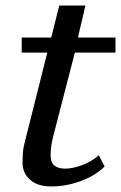

<svg xmlns="http://www.w3.org/2000/svg" viewBox="-20 -660 435 690"><path d="M58 -525V-471H150L68 -145C64.7 -132.3 62.7 -120.2 62 -108.5C61.3 -96.8 61 -85.7 61 -75C61 -50.3 70 -30 88 -14C106 2 131.3 10 164 10C185.3 10 206 7.8 226 3.5C246 -0.8 264.3 -6.5 281 -13.5C297.7 -20.5 312.5 -28.3 325.5 -37C338.5 -45.7 348.7 -54 356 -62L335 -102C317.7 -86.7 297.7 -74.8 275 -66.5C252.3 -58.2 232 -54 214 -54C179.3 -54 162 -69.3 162 -100C162 -111.3 162.7 -122.3 164 -133C165.3 -143.7 167.7 -155.7 171 -169L249 -471H395V-525H260L287 -640H193L164 -525Z"/></svg>

Font: PT Serif Caption
Style: Italic
Weight: 400
Italic angle: -12°
Designer: A.Korolkova, O.Umpeleva, V.Yefimov
Foundry: ParaType Ltd
Version: Version 1.000W OFL